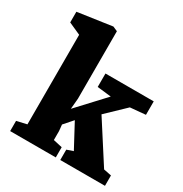

<svg xmlns="http://www.w3.org/2000/svg" viewBox="-182 -936 1027 1075"><g transform="rotate(30 331.5 -398.0)"><path d="M99 -81V-660L21 -695V-764L242 -796L272 -783V-347L266 -278L425 -449L335 -459V-546H647V-459L548 -450L430 -337L597 -77L647 -67V0H358V-67L399 -81L317 -234L267 -177L271 -137V-79L329 -66V0H34V-66Z"/></g></svg>

Font: Martel Heavy
Style: Regular
Weight: 900
Designer: Dan Reynolds
Foundry: Dan Reynolds
Version: Version 1.001; ttfautohint (v1.1) -l 5 -r 5 -G 72 -x 0 -D la